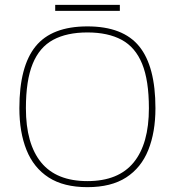

<svg xmlns="http://www.w3.org/2000/svg" viewBox="-20 -763 722 793"><path d="M208 -718V-743H475V-718ZM341 10Q243 10 181 -30Q119 -70 89.5 -143.5Q60 -217 60 -316Q60 -489 127 -571.5Q194 -654 341 -654Q488 -654 555 -571.5Q622 -489 622 -316Q622 -217 592.5 -143.5Q563 -70 501 -30Q439 10 341 10ZM341 -15Q469 -15 532 -92Q595 -169 595 -316Q595 -431 567 -499.5Q539 -568 482.5 -598.5Q426 -629 341 -629Q256 -629 199.5 -598.5Q143 -568 115 -499.5Q87 -431 87 -316Q87 -169 150 -92Q213 -15 341 -15Z"/></svg>

Font: Kanit Thin
Style: Regular
Weight: 250
Designer: Katatrad Team
Foundry: CadsonDemak
Version: Version 2.000; ttfautohint (v1.8.3)